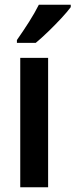

<svg xmlns="http://www.w3.org/2000/svg" viewBox="-20 -786 317 806"><path d="M182 0H65V-543H182ZM277 -756Q263 -737 237 -709Q211 -681 182 -653Q153 -625 130 -606H51V-618Q77 -655 101.5 -693.5Q126 -732 143 -766H277Z"/></svg>

Font: Noto Sans Lao Looped Condensed SemiBold
Style: Regular
Weight: 600
Width: 3
Designer: Mark Frömberg, Ben Mitchell
Foundry: The Fontpad Ltd
Version: Version 1.002; ttfautohint (v1.8.4.7-5d5b)